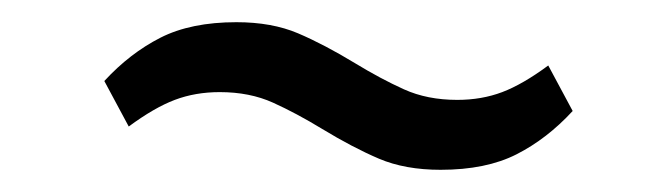

<svg xmlns="http://www.w3.org/2000/svg" viewBox="-20 -395 590 173"><path d="M377 -242Q345 -242 321.5 -252Q298 -262 270 -279Q247 -293 226 -302.5Q205 -312 178 -312Q156 -312 137.5 -305Q119 -298 96 -281L74 -322Q97 -347 124.5 -361Q152 -375 193 -375Q225 -375 248.5 -365Q272 -355 300 -338Q323 -324 344 -314.5Q365 -305 392 -305Q414 -305 432.5 -312Q451 -319 474 -336L496 -295Q473 -270 445.5 -256Q418 -242 377 -242Z"/></svg>

Font: IBM Plex Serif Medium
Style: Italic
Weight: 500
Italic angle: -14°
Designer: Mike Abbink, Paul van der Laan, Pieter van Rosmalen
Foundry: Bold Monday
Version: Version 2.5